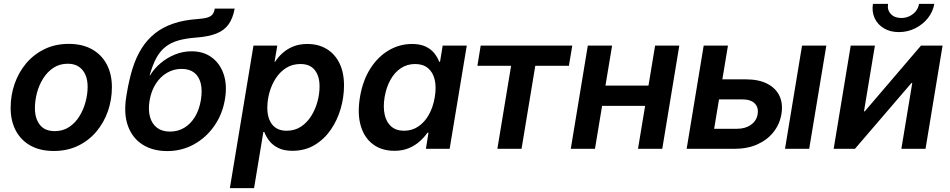

<svg xmlns="http://www.w3.org/2000/svg" viewBox="-20 -772 4929 996"><path d="M258.8 11.2Q188.5 11.2 138.4 -16.6Q88.4 -44.4 61.8 -94.7Q35.2 -145 35.2 -212.4Q35.2 -277.8 55.9 -337.4Q76.7 -397 116 -443.6Q155.3 -490.2 211.2 -517.3Q267.1 -544.4 336.4 -544.4Q406.7 -544.4 456.8 -516.6Q506.8 -488.8 533.7 -438.2Q560.5 -387.7 560.5 -319.8Q560.5 -254.9 539.8 -195.3Q519 -135.7 479.7 -89.1Q440.4 -42.5 384.5 -15.6Q328.6 11.2 258.8 11.2ZM263.7 -91.8Q306.6 -91.8 338.6 -113Q370.6 -134.3 391.8 -168.7Q413.1 -203.1 423.8 -243.4Q434.6 -283.7 434.6 -321.8Q434.6 -357.9 422.9 -384.5Q411.1 -411.1 388.4 -426.3Q365.7 -441.4 331.5 -441.4Q289.1 -441.4 257.1 -420.2Q225.1 -398.9 203.6 -364.5Q182.1 -330.1 171.6 -289.8Q161.1 -249.5 161.1 -210.9Q161.1 -157.2 186.8 -124.5Q212.4 -91.8 263.7 -91.8Z M847.7 11.7Q772.5 11.7 719.5 -22Q666.5 -55.7 643.6 -119.1Q620.6 -182.6 635.3 -272.5L638.2 -289.6Q649.9 -360.4 668.2 -418.5Q686.5 -476.6 715.1 -521.7Q743.7 -566.9 783.9 -598.9Q824.2 -630.9 879.2 -649.7Q934.1 -668.5 1005.9 -673.3Q1039.6 -675.8 1057.6 -681.6Q1075.7 -687.5 1083.5 -698.7Q1091.3 -710 1094.2 -727.5H1197.3Q1188.5 -678.2 1166.3 -646.5Q1144 -614.7 1103.3 -598.4Q1062.5 -582 998 -577.1Q944.8 -573.2 906 -562.3Q867.2 -551.3 839.1 -529.5Q811 -507.8 791.3 -471.7Q771.5 -435.5 756.3 -381.3H758.8Q778.8 -415 812 -443.4Q845.2 -471.7 886.7 -488.8Q928.2 -505.9 974.1 -505.9Q1035.6 -505.9 1078.6 -474.1Q1121.6 -442.4 1140.4 -386.5Q1159.2 -330.6 1147 -257.8Q1134.3 -180.2 1091.8 -119.1Q1049.3 -58.1 986.1 -23.2Q922.9 11.7 847.7 11.7ZM861.8 -89.4Q902.8 -89.4 935.5 -108.9Q968.3 -128.4 990.7 -164.8Q1013.2 -201.2 1022 -252.4Q1030.3 -303.7 1021.2 -339.8Q1012.2 -376 987.3 -395.3Q962.4 -414.6 921.9 -414.6Q881.3 -414.6 846.7 -394.5Q812 -374.5 788.3 -337.6Q764.6 -300.8 755.9 -250.5Q748 -202.1 758.1 -165.8Q768.1 -129.4 794.4 -109.4Q820.8 -89.4 861.8 -89.4Z M1172.4 204.1 1294.9 -535.6H1418.5L1404.3 -451.7H1407.2Q1422.4 -475.6 1445.6 -496.6Q1468.8 -517.6 1500.7 -530.8Q1532.7 -543.9 1574.7 -543.9Q1631.3 -543.9 1674.1 -518.3Q1716.8 -492.7 1740.7 -444.6Q1764.6 -396.5 1764.6 -328.6Q1764.6 -268.6 1747.3 -208.5Q1730 -148.4 1696 -99.1Q1662.1 -49.8 1612.1 -19.8Q1562 10.3 1496.6 10.3Q1452.6 10.3 1423.1 -4.6Q1393.6 -19.5 1376.5 -42Q1359.4 -64.5 1351.1 -87.4H1346.2L1297.9 204.1ZM1466.8 -93.8Q1509.3 -93.8 1541.3 -115Q1573.2 -136.2 1594.7 -170.7Q1616.2 -205.1 1627 -245.4Q1637.7 -285.6 1637.7 -323.7Q1637.7 -377.4 1612.8 -408.7Q1587.9 -439.9 1538.6 -439.9Q1496.6 -439.9 1464.6 -419.7Q1432.6 -399.4 1410.9 -366.2Q1389.2 -333 1377.9 -292.7Q1366.7 -252.4 1366.7 -212.9Q1366.7 -157.7 1392.3 -125.7Q1418 -93.8 1466.8 -93.8Z M2025.9 10.3Q1960.4 10.3 1915.3 -23.2Q1870.1 -56.6 1851.6 -118.9Q1833 -181.2 1847.2 -267.6Q1861.8 -355 1901.4 -416.7Q1940.9 -478.5 1997.1 -511.2Q2053.2 -543.9 2117.2 -543.9Q2160.6 -543.9 2189 -530Q2217.3 -516.1 2233.6 -495.1Q2250 -474.1 2258.3 -451.7H2262.7L2276.4 -535.6H2401.4L2312.5 0H2189.5L2202.6 -83.5H2197.3Q2181.2 -60.1 2157.2 -38.6Q2133.3 -17.1 2100.8 -3.4Q2068.4 10.3 2025.9 10.3ZM2076.2 -93.8Q2117.2 -93.8 2149.9 -115.7Q2182.6 -137.7 2204.6 -176.8Q2226.6 -215.8 2235.4 -268.1Q2244.1 -320.3 2234.9 -358.9Q2225.6 -397.5 2200 -418.7Q2174.3 -439.9 2133.3 -439.9Q2091.8 -439.9 2059.3 -418.2Q2026.9 -396.5 2005.4 -357.9Q1983.9 -319.3 1975.1 -268.1Q1966.8 -216.3 1975.6 -177Q1984.4 -137.7 2009.8 -115.7Q2035.2 -93.8 2076.2 -93.8Z M2560.1 0 2631.3 -430.7H2456.5L2473.6 -535.6H2948.7L2931.2 -430.7H2756.8L2685.5 0Z M3377.4 -328.1 3359.9 -222.7H3069.3L3086.9 -328.1ZM3155.3 -535.6 3066.4 0H2940.9L3029.3 -535.6ZM3503.9 -535.6 3415.5 0H3289.6L3378.4 -535.6Z M3689.5 -360.4H3848.6Q3916 -360.4 3960.2 -337.6Q4004.4 -314.9 4023.4 -274.7Q4042.5 -234.4 4033.7 -180.7Q4024.9 -127.4 3992.4 -86.7Q3960 -45.9 3908.4 -22.9Q3856.9 0 3790 0H3542L3630.4 -535.6H3756.3L3684.6 -104H3804.2Q3846.7 -104 3875.7 -124.8Q3904.8 -145.5 3910.2 -179.7Q3916 -214.4 3895.3 -235.4Q3874.5 -256.3 3832 -256.3H3671.9ZM4052.2 0 4140.6 -535.6H4266.6L4177.7 0Z M4781.2 0H4655.8L4712.4 -341.8H4708.5L4415 0H4304.7L4393.1 -535.6H4518.6L4461.9 -194.3H4465.8L4757.8 -535.6H4869.6ZM4642.6 -605.5Q4598.1 -605.5 4565.4 -625Q4532.7 -644.5 4517.3 -677.7Q4502 -710.9 4508.3 -752H4586.9Q4581.5 -720.2 4601.1 -699.5Q4620.6 -678.7 4655.3 -678.7Q4678.2 -678.7 4698 -688.2Q4717.8 -697.8 4731 -714.1Q4744.1 -730.5 4747.6 -752H4826.7Q4819.8 -710.9 4793.2 -677.7Q4766.6 -644.5 4727.3 -625Q4688 -605.5 4642.6 -605.5Z"/></svg>

Font: Inter 20pt SemiBold
Style: Italic
Weight: 600
Italic angle: -9.3988°
Version: Version 4.001;git-66647c0bb